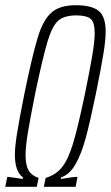

<svg xmlns="http://www.w3.org/2000/svg" viewBox="-28 -716 425 736"><path d="M0 -38H3Q5 -38 32 -34L59 -30L60 -36Q29 -58 29 -124Q29 -151 37 -202.5Q45 -254 66 -359Q97 -509 117.5 -575Q138 -641 170 -668.5Q202 -696 262 -696Q324 -696 350.5 -674Q377 -652 377 -596Q377 -562 368.5 -510Q360 -458 340 -359Q317 -247 300.5 -186.5Q284 -126 261.5 -86.5Q239 -47 206 -36L205 -30Q224 -33 241 -35.5Q258 -38 267 -38H269L262 0H140L147 -34Q187 -46 210.5 -76Q234 -106 252.5 -167.5Q271 -229 298 -358Q317 -451 326 -504.5Q335 -558 335 -589Q335 -631 319 -644Q303 -657 265 -657Q219 -657 196 -637.5Q173 -618 155 -559.5Q137 -501 107 -358Q88 -263 79 -208.5Q70 -154 70 -121Q70 -83 81.5 -63Q93 -43 120 -34L113 0H-8Z"/></svg>

Font: Saira Ultra Condensed ExLight
Style: Italic
Weight: 200
Width: 1
Italic angle: -12°
Designer: Hector Gatti with collaboration of the Omnibus-Type team
Foundry: Omnibus-Type
Version: Version 1.001; ttfautohint (v1.8)